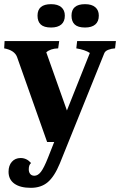

<svg xmlns="http://www.w3.org/2000/svg" viewBox="-35 -681 576 921"><path d="M6 143Q6 113 22 95Q38 77 64 77Q93 77 114 101Q103 110 103 131Q103 145 110 153.5Q117 162 130 162Q147 162 161.5 143Q176 124 195 76L225 0H191L47 -407Q35 -440 -15 -449L-13 -484H249L244 -449Q207 -448 187 -430L286 -151L396 -427Q373 -442 331 -449L335 -484H521L517 -449Q499 -448 484 -442Q469 -436 465 -425L252 103Q226 166 194 193Q162 220 113 220Q62 220 34 200Q6 180 6 143ZM145 -606Q145 -661 210 -661Q242 -661 259 -646.5Q276 -632 276 -606Q276 -578 259 -563.5Q242 -549 210 -549Q176 -549 160.5 -563.5Q145 -578 145 -606ZM308 -606Q308 -661 373 -661Q405 -661 422 -646.5Q439 -632 439 -606Q439 -578 422 -563.5Q405 -549 373 -549Q339 -549 323.5 -563.5Q308 -578 308 -606Z"/></svg>

Font: Caladea
Style: Bold
Weight: 700
Designer: Carolina Giovagnoli and Andres Torresi
Foundry: Carolina Giovagnoli & Andres Torresi
Version: Version 1.001